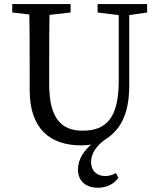

<svg xmlns="http://www.w3.org/2000/svg" viewBox="-20 -689 767 930"><path d="M39.4 -628.5 170.5 -613.5H190.9L322 -628.5V-669.3H39.4V-628.5ZM357.6 131.8C357.6 186.8 394.8 220.3 453.6 220.3C492.4 220.3 529.1 206.1 553.5 172.2L541.4 149C521.6 160.7 502.8 163.7 489.2 163.7C450 163.7 421.1 138.7 421.1 95.8C421.1 56.2 445.5 15.8 496 -17.6C560.9 -60.6 606 -133.3 606 -273.6V-669.3H555.1V-298.1C555.1 -120.7 497.4 -56 380 -56C282.2 -56 218.2 -110 218.2 -281V-359.8C218.2 -463.6 218.2 -567.5 221.2 -669.3H120.8C123.8 -567.4 123.8 -463.5 123.8 -359.8V-251.8C123.8 -65.3 222.3 15.2 374.2 15.2C392.5 15.2 411.8 13.2 429 10.2L428.8 5.9C387.9 36.7 357.6 82.4 357.6 131.8ZM452.8 -628.5 570.3 -613.8H590.8L692.7 -628.5V-669.3H452.8V-628.5Z"/></svg>

Font: Source Serif Variable
Style: Regular
Weight: 389
Designer: Frank Grießhammer
Foundry: Adobe Systems Incorporated
Version: Version 3.001;hotconv 1.0.111;makeotfexe 2.5.65597